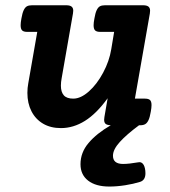

<svg xmlns="http://www.w3.org/2000/svg" viewBox="-20 -471 640 722"><path d="M549.8 -75.7Q549.8 -65.9 546.9 -50.3Q543.5 -29.8 538.3 -19Q533.2 -8.3 526.1 -4.2Q519 0 507.3 0H502.9Q456.1 34.7 430.4 63Q404.8 91.3 404.8 114.7Q404.8 145.5 442.9 145.5Q464.8 145.5 501 139.2Q510.7 137.2 517.6 145.3Q524.4 153.3 526.4 170.9Q526.9 174.3 526.9 180.7Q526.9 206.5 506.8 212.9Q481.9 220.7 450.7 225.6Q419.4 230.5 391.1 230.5Q340.3 230.5 311.5 208.3Q282.7 186 282.7 146.5Q282.7 102.5 313 66.7Q343.3 30.8 396.5 0Q383.3 -0.5 377.4 -5.1Q371.6 -9.8 371.6 -20.5Q371.6 -22.9 372.6 -30.8L384.8 -101.6Q342.8 -43.5 299.3 -16.4Q255.9 10.7 209 10.7Q170.4 10.7 142.1 -5.9Q113.8 -22.5 98.4 -52.5Q83 -82.5 83 -121.6Q83 -140.6 86.4 -158.2L120.1 -351.1H82.5Q69.3 -351.1 63.5 -356.4Q57.6 -361.8 57.6 -376Q57.6 -386.2 60.5 -401.4Q64 -421.9 69.1 -432.6Q74.2 -443.4 81.3 -447.3Q88.4 -451.2 100.1 -451.2H229Q242.7 -451.2 249 -446.3Q255.4 -441.4 255.4 -430.7Q255.4 -428.2 254.4 -420.4L211.9 -177.2Q209 -162.1 209 -148.9Q209 -125 220 -112.5Q231 -100.1 255.4 -100.1Q283.7 -100.1 314.2 -127.2Q344.7 -154.3 367.9 -197.8Q391.1 -241.2 398.4 -286.1L409.2 -351.1H356.9Q343.8 -351.1 337.9 -356.4Q332 -361.8 332 -376Q332 -386.2 335 -401.4Q338.4 -421.9 343.5 -432.6Q348.6 -443.4 355.7 -447.3Q362.8 -451.2 374.5 -451.2H518.1Q531.7 -451.2 538.1 -446.3Q544.4 -441.4 544.4 -430.7Q544.4 -428.2 543.5 -420.4L487.3 -100.1H524.9Q538.1 -100.1 543.9 -95Q549.8 -89.8 549.8 -75.7Z"/></svg>

Font: Courier Prime
Style: Bold Italic
Weight: 700
Italic angle: -10°
Designer: Alan Dague-Greene
Foundry: Quote-Unquote Apps
Version: Version 3.018